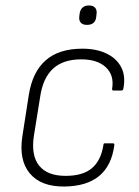

<svg xmlns="http://www.w3.org/2000/svg" viewBox="-20 -671 508 702"><path d="M216 11Q130 12 89 -37Q48 -86 62 -174L85 -322Q98 -407 146.5 -450Q195 -493 281 -493Q333 -493 370 -475Q407 -457 423.5 -424.5Q440 -392 431 -347Q430 -340 424 -340H395Q389 -340 390 -347Q398 -396 367 -425Q336 -454 277 -454Q211 -454 174 -420Q137 -386 127 -318L104 -175Q93 -103 123 -65.5Q153 -28 220 -28Q283 -28 316 -56Q349 -84 358 -140Q358 -147 363 -147H393Q399 -147 398 -140Q388 -65 342.5 -27.5Q297 10 216 11ZM298 -580Q282 -580 275 -588.5Q268 -597 270 -611L271 -620Q273 -635 281.5 -643Q290 -651 305 -651Q321 -651 328 -642.5Q335 -634 333 -620L332 -611Q331 -596 322.5 -588Q314 -580 298 -580Z"/></svg>

Font: Sofia Sans Semi Condensed ExtraLight
Style: Italic
Weight: 250
Italic angle: -9°
Version: Version 4.100